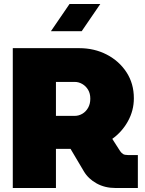

<svg xmlns="http://www.w3.org/2000/svg" viewBox="-20 -941 725 961"><path d="M44 0V-700H376Q452 -700 514 -668Q576 -636 613 -579.5Q650 -523 650 -449Q650 -388 620.5 -334.5Q591 -281 542 -246L581 -185Q588 -175 596 -170Q604 -165 620 -165H670V0H558Q505 0 463.5 -23Q422 -46 400 -83L333 -196Q329 -196 325 -196Q321 -196 317 -196H260V0ZM260 -361H354Q374 -361 392 -371.5Q410 -382 421 -401.5Q432 -421 432 -447Q432 -473 421 -491.5Q410 -510 392 -520.5Q374 -531 354 -531H260ZM235 -785 328 -921H482L389 -785Z"/></svg>

Font: MuseoModerno Thin Black
Style: Regular
Weight: 900
Version: Version 1.002